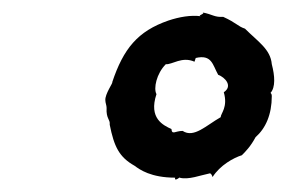

<svg xmlns="http://www.w3.org/2000/svg" viewBox="-20 -741 460 308"><path d="M149 -580C149 -576 151 -572 151 -568C150 -550 157 -550 156 -541C163 -506 171 -489 196 -475C204 -469 222 -456 261 -456C259 -448 271 -459 268 -456C282 -452 302 -460 317 -463C319 -462 320 -460 321 -457C333 -476 355 -488 368 -492C374 -498 382 -506 390 -521C406 -535 416 -557 416 -587C416 -588 416 -590 414 -592C422 -601 421 -619 416 -638C414 -662 394 -674 373 -695C361 -699 360 -704 338 -714C324 -713 321 -718 305 -721C310 -719 296 -716 302 -715C286 -717 268 -714 250 -708C201 -691 178 -663 160 -609C162 -609 148 -590 149 -580ZM292 -642 294 -648C320 -654 321 -637 330 -621C341 -617 354 -603 339 -593C346 -569 334 -559 334 -553C311 -540 291 -519 273 -531C261 -531 256 -524 255 -534C242 -540 218 -551 231 -590C226 -599 231 -623 246 -638C256 -637 272 -651 292 -642Z"/></svg>

Font: Asimov Print
Style: DIt
Weight: 250
Width: 0
Designer: Google
Version: Version 2.000980: 2014